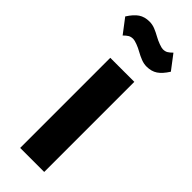

<svg xmlns="http://www.w3.org/2000/svg" viewBox="-265 -768 791 791"><g transform="rotate(45 131.0 -372.5)"><path d="M201 0H61V-525H201ZM192 -605Q176 -605 159.5 -611.5Q143 -618 127 -627Q113 -635 97 -641Q81 -647 73 -647Q60 -647 51.5 -642Q43 -637 32 -626L-16 -689Q3 -719 22.5 -732Q42 -745 70 -745Q87 -745 103 -738.5Q119 -732 135 -723Q149 -715 165.5 -709Q182 -703 189 -703Q202 -703 210.5 -708Q219 -713 230 -724L278 -661Q259 -631 239.5 -618Q220 -605 192 -605Z"/></g></svg>

Font: IBM Plex Sans Condensed
Style: Bold
Weight: 700
Width: 3
Designer: Mike Abbink, Paul van der Laan, Pieter van Rosmalen
Foundry: Bold Monday
Version: Version 3.201